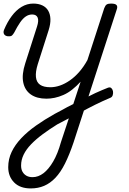

<svg xmlns="http://www.w3.org/2000/svg" viewBox="-38 -535 723 1074"><path d="M419 25Q437 15 456 5Q475 -5 494.5 -14Q514 -23 532 -30.5Q550 -38 565 -44Q578 -49 585 -42Q592 -35 594 -24.5Q596 -14 592.5 -2.5Q589 9 577 13Q557 21 536 31Q515 41 494 51Q473 61 452 72.5Q431 84 410 95ZM134 519Q74 519 41 485.5Q8 452 8 400Q8 355 27 315Q46 275 81 238Q116 201 163.5 167.5Q211 134 268 102Q286 93 303 83.5Q320 74 337.5 64.5Q355 55 372 47L413 -78Q390 -53 366 -34Q342 -15 317 -4Q292 7 268 12Q244 17 222 17Q168 17 134.5 -6.5Q101 -30 92 -74Q83 -118 103 -180L169 -386Q180 -420 172.5 -437Q165 -454 142 -454Q123 -454 106.5 -443Q90 -432 74.5 -409.5Q59 -387 41 -352Q35 -342 29 -336.5Q23 -331 6 -332Q-10 -334 -15.5 -344.5Q-21 -355 -15 -369Q3 -412 27.5 -445Q52 -478 82.5 -496.5Q113 -515 148 -515Q177 -515 198.5 -505Q220 -495 231.5 -475.5Q243 -456 244 -428.5Q245 -401 234 -366L173 -175Q160 -133 163 -104Q166 -75 186 -61Q206 -47 244 -47Q270 -47 297.5 -56.5Q325 -66 352.5 -85Q380 -104 405 -132.5Q430 -161 451 -199L545 -489Q551 -505 559 -510Q567 -515 583 -515Q607 -515 614 -506.5Q621 -498 615 -482L373 263Q350 331 325.5 380Q301 429 272 459.5Q243 490 209 504.5Q175 519 134 519ZM144 456Q176 456 205 434Q234 412 259.5 368.5Q285 325 303 260L347 127Q335 133 324 139Q313 145 303 150Q293 155 282 161Q237 189 200 216.5Q163 244 136 272Q109 300 94.5 329.5Q80 359 80 391Q80 412 88 426Q96 440 110 448Q124 456 144 456Z"/></svg>

Font: Playwrite RO Light
Style: Regular
Weight: 300
Version: Version 1.002